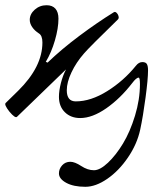

<svg xmlns="http://www.w3.org/2000/svg" viewBox="-33 -445 647 742"><path d="M296.9 276.9Q251 276.9 222.9 261.5Q194.8 246.1 194.8 225.1Q194.8 207.5 207.3 193.8Q219.7 180.2 238.8 180.2Q255.9 180.2 280.8 196.5Q305.7 212.9 330.1 212.9Q353.5 212.9 384.3 183.8Q415 154.8 442.4 109.6Q469.7 64.5 488.8 2Q507.8 -60.5 507.8 -120.1Q507.8 -145 502.9 -145Q493.7 -145 478 -124Q432.1 -64.5 377.9 -26.6Q323.7 11.2 276.9 11.2Q240.7 11.2 217.8 -11.2Q194.8 -33.7 194.8 -70.8Q194.8 -94.7 202.4 -124.3Q210 -153.8 222.2 -176.8L33.2 5.9Q26.4 14.2 2.9 -14.2Q-17.6 -40.5 -11.2 -46.9L37.1 -94.2Q130.9 -186.5 130.9 -280.8Q130.9 -307.6 117.2 -315.9Q101.1 -326.2 91.6 -340.1Q82 -354 82 -368.2Q82 -390.6 101.3 -407.7Q120.6 -424.8 147 -424.8Q169.4 -424.8 181.2 -411.4Q192.9 -397.9 192.9 -373Q192.9 -335.9 179.2 -288.8Q165.5 -241.7 144 -206.1L150.9 -203.1Q203.6 -253.9 273.4 -306.2Q343.3 -358.4 407.2 -397.9Q414.1 -401.9 421.9 -390.1Q429.2 -376.5 422.9 -370.1Q312.5 -262.7 292 -238.8Q261.2 -203.6 243.2 -165.3Q225.1 -127 225.1 -96.2Q225.1 -53.2 259.8 -53.2Q317.9 -53.2 381.3 -92.8Q444.8 -132.3 492.2 -190.9Q503.4 -205.1 517.1 -205.1Q529.8 -205.1 534.4 -197.8Q539.1 -190.4 539.1 -172.9Q539.1 -139.6 529.5 -67.9Q520 3.9 508.8 56.2Q496.6 112.3 461.4 163.8Q426.3 215.3 381.6 246.1Q336.9 276.9 296.9 276.9Z"/></svg>

Font: Junicode SmCond
Style: Italic
Weight: 400
Width: 4
Italic angle: -11°
Designer: Peter S. Baker
Version: Version 2.206